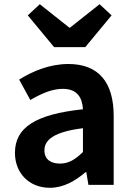

<svg xmlns="http://www.w3.org/2000/svg" viewBox="-20 -878 631 912"><path d="M217 14C281 14 337 -18 386 -60H390L400 0H520V-327C520 -489 447 -574 305 -574C217 -574 137 -541 71 -500L124 -403C176 -433 226 -456 278 -456C347 -456 371 -414 374 -359C148 -335 51 -272 51 -152C51 -57 117 14 217 14ZM265 -101C222 -101 191 -120 191 -164C191 -214 237 -252 374 -269V-156C338 -121 307 -101 265 -101ZM237 -654H385L510 -805L453 -858L313 -747H309L169 -858L112 -805Z"/></svg>

Font: Source Han Sans JP
Style: Bold
Weight: 700
Designer: Ryoko NISHIZUKA 西塚涼子 (kana, bopomofo & ideographs); Paul D. Hunt (Latin, Greek & Cyrillic); Sandoll Communications 산돌커뮤니
Foundry: Adobe
Version: Version 2.002;hotconv 1.0.116;makeotfexe 2.5.65601